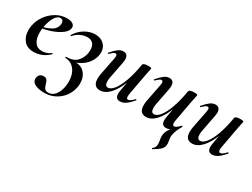

<svg xmlns="http://www.w3.org/2000/svg" viewBox="-54 -919 2253 1718"><g transform="rotate(30 1072.5 -60.0)"><path d="M22 -136Q22 -158 27 -185Q37 -239 71.5 -288Q106 -337 158 -368Q210 -399 270 -399Q308 -399 329 -386Q350 -373 350 -350Q350 -315 310 -283.5Q270 -252 206 -230Q142 -208 73 -201L75 -214Q157 -227 203.5 -256Q250 -285 250 -336Q250 -353 241.5 -362.5Q233 -372 218 -372Q185 -372 160 -329Q135 -286 124 -218Q120 -194 120 -166Q120 -105 145 -68.5Q170 -32 219 -32Q240 -32 264.5 -39.5Q289 -47 309 -63H310Q313 -63 315.5 -60Q318 -57 316 -55Q280 -20 240 -4Q200 12 160 12Q91 12 56.5 -30Q22 -72 22 -136Z M592 -256Q592 -300 571 -322Q550 -344 516 -344Q479 -344 442.5 -327Q406 -310 382 -280Q381 -279 379 -279Q376 -279 373 -281.5Q370 -284 371 -285Q406 -341 457.5 -371Q509 -401 562 -401Q617 -401 651.5 -369Q686 -337 686 -286Q686 -242 663.5 -200.5Q641 -159 600 -129Q559 -99 507 -88L510 -96Q584 -102 623 -60Q662 -18 662 47Q662 66 659 84Q649 141 616 185.5Q583 230 533.5 255.5Q484 281 426 281Q366 281 329.5 263Q293 245 293 211Q293 203 294 199Q299 175 313.5 164.5Q328 154 346 154Q372 154 382 167Q392 180 399 207Q406 234 417 248Q428 262 455 262Q496 262 524 226.5Q552 191 561 140Q566 108 566 86Q566 10 529 -37Q492 -84 434 -84Q431 -84 430.5 -90Q430 -96 435 -96Q503 -96 539 -128.5Q575 -161 589 -220Q592 -240 592 -256Z M775 -69Q775 -95 780 -119L815 -297Q818 -312 818 -321Q818 -344 802 -344Q792 -344 780.5 -335.5Q769 -327 750 -309Q748 -307 746 -307Q743 -307 741 -310.5Q739 -314 742 -317Q776 -357 801.5 -376Q827 -395 855 -395Q904 -395 904 -338Q904 -324 899 -297L868 -138Q863 -116 863 -93Q863 -44 895 -44Q924 -44 955 -82.5Q986 -121 1013 -196Q1040 -271 1057 -374L1075 -373Q1056 -255 1021 -168Q986 -81 940.5 -34Q895 13 844 13Q775 13 775 -69ZM1002 -44Q1002 -59 1005 -77L1057 -374Q1062 -394 1113 -394Q1130 -394 1138 -391.5Q1146 -389 1146 -386L1142 -365Q1132 -318 1131 -312L1090 -89Q1088 -80 1088 -67Q1088 -40 1105 -40Q1126 -40 1163 -80Q1164 -81 1166 -81Q1169 -81 1171 -77.5Q1173 -74 1171 -71Q1135 -29 1106.5 -10Q1078 9 1049 9Q1002 9 1002 -44Z M1251 -69Q1251 -95 1256 -119L1291 -297Q1294 -312 1294 -321Q1294 -344 1278 -344Q1268 -344 1256.5 -335.5Q1245 -327 1226 -309Q1224 -307 1222 -307Q1219 -307 1217 -310.5Q1215 -314 1218 -317Q1252 -357 1277.5 -376Q1303 -395 1331 -395Q1380 -395 1380 -338Q1380 -324 1375 -297L1344 -138Q1339 -116 1339 -93Q1339 -44 1371 -44Q1400 -44 1431 -82.5Q1462 -121 1489 -196Q1516 -271 1533 -374L1551 -373Q1532 -255 1497 -168Q1462 -81 1416.5 -34Q1371 13 1320 13Q1251 13 1251 -69ZM1514 234Q1511 234 1508.5 230Q1506 226 1509 225Q1524 214 1529.5 203.5Q1535 193 1537 180Q1538 176 1538 167Q1538 156 1534 132Q1529 112 1529 92Q1529 81 1530 75Q1534 49 1546.5 27Q1559 5 1591 -29L1587 -13Q1574 -3 1557.5 3Q1541 9 1525 9Q1478 9 1478 -44Q1478 -59 1481 -77L1533 -374Q1538 -394 1589 -394Q1606 -394 1614 -391.5Q1622 -389 1622 -386L1618 -365Q1608 -318 1607 -312L1566 -89Q1564 -80 1564 -67Q1564 -40 1581 -40Q1602 -40 1639 -80Q1640 -81 1642 -81Q1645 -81 1647 -77.5Q1649 -74 1647 -71Q1609 -9 1602 46Q1600 62 1606 92Q1612 125 1609 139Q1606 162 1587 183Q1568 204 1515 234Z M1727 -69Q1727 -95 1732 -119L1767 -297Q1770 -312 1770 -321Q1770 -344 1754 -344Q1744 -344 1732.5 -335.5Q1721 -327 1702 -309Q1700 -307 1698 -307Q1695 -307 1693 -310.5Q1691 -314 1694 -317Q1728 -357 1753.5 -376Q1779 -395 1807 -395Q1856 -395 1856 -338Q1856 -324 1851 -297L1820 -138Q1815 -116 1815 -93Q1815 -44 1847 -44Q1876 -44 1907 -82.5Q1938 -121 1965 -196Q1992 -271 2009 -374L2027 -373Q2008 -255 1973 -168Q1938 -81 1892.5 -34Q1847 13 1796 13Q1727 13 1727 -69ZM1954 -44Q1954 -59 1957 -77L2009 -374Q2014 -394 2065 -394Q2082 -394 2090 -391.5Q2098 -389 2098 -386L2094 -365Q2084 -318 2083 -312L2042 -89Q2040 -80 2040 -67Q2040 -40 2057 -40Q2078 -40 2115 -80Q2116 -81 2118 -81Q2121 -81 2123 -77.5Q2125 -74 2123 -71Q2087 -29 2058.5 -10Q2030 9 2001 9Q1954 9 1954 -44Z"/></g></svg>

Font: Cormorant Infant
Style: Bold Italic
Weight: 700
Italic angle: -10°
Designer: Christian Thalmann (Catharsis Fonts)
Foundry: Catharsis Fonts
Version: Version 4.000